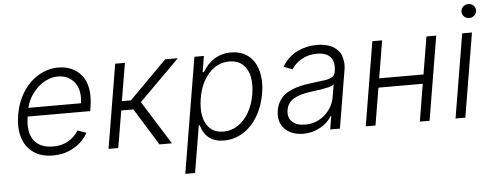

<svg xmlns="http://www.w3.org/2000/svg" viewBox="-57 -885 3181 1243"><g transform="rotate(-5 1534.0 -263.0)"><path d="M257.1 11.4Q181.8 11.4 131.2 -24.3Q80.6 -60 61.1 -123.6Q41.5 -187.1 55.4 -269.5Q68.9 -351.2 109.7 -415.8Q150.6 -480.5 211.1 -516.7Q271.7 -552.9 341.3 -552.9Q386.7 -552.9 424.5 -536.8Q462.4 -520.6 490.1 -487.4Q517.8 -454.2 527.7 -403.8Q537.6 -353.3 527.3 -285.2L522.4 -253.9H115.8Q99.8 -152.3 139 -99.4Q178.3 -46.5 266 -46.5Q321.4 -46.5 363.6 -71.6Q405.9 -96.6 429.3 -136L485.8 -116.5Q456.7 -61.4 396.1 -25Q335.6 11.4 257.1 11.4ZM125.4 -309.7H467Q475.9 -361.9 462.2 -404.1Q448.5 -446.4 414.6 -470.9Q380.7 -495.4 332.7 -495.4Q285.9 -495.4 241.7 -469.1Q197.4 -442.8 167.1 -400.6Q136.7 -358.3 125.4 -309.7Z M619.3 0 710.2 -545.5H773.4L732.2 -300.1H790.8L1034.8 -545.5H1117.2L854.4 -283L1031.2 0H950.3L801.8 -240.4H723L682.5 0Z M1100.1 204.5 1225.1 -545.5H1286.6L1269.5 -441.4H1277.3Q1345.2 -552.9 1462.4 -552.9Q1512.4 -552.9 1551.1 -532.7Q1589.8 -512.4 1612.7 -475.3Q1635.7 -438.2 1643.8 -386.4Q1652 -334.5 1641 -271.3Q1627.1 -187.9 1588.2 -123.4Q1549.4 -58.9 1492.5 -23.8Q1435.7 11.4 1369.7 11.4Q1252.5 11.4 1220.5 -101.2H1214.8L1163.7 204.5ZM1242.2 -272.4Q1231.5 -206 1242.2 -155.4Q1252.8 -104.8 1285.9 -75.6Q1318.9 -46.5 1370.4 -46.5Q1423.3 -46.5 1467.2 -76.7Q1511 -106.9 1538.9 -157.5Q1566.8 -208.1 1577.4 -272.4Q1587.7 -336.3 1577.4 -386Q1567.1 -435.7 1533.7 -465.6Q1500.4 -495.4 1447.1 -495.4Q1368.6 -495.4 1313.6 -433.8Q1258.5 -372.2 1242.2 -272.4Z M1885.3 12.4Q1808.2 12.4 1764.4 -31.8Q1720.5 -76 1732.2 -152.3Q1737.6 -183.9 1752 -208.6Q1766.3 -233.3 1786.8 -250.2Q1807.2 -267 1836.5 -279.1Q1865.8 -291.2 1897.2 -298.3Q1928.6 -305.4 1968.7 -310Q2048.7 -320 2058.9 -321.7Q2101.9 -329.5 2114 -347.7Q2118.6 -354.4 2120 -363.3L2122.2 -376.1Q2131.4 -432.5 2104.6 -464.3Q2077.8 -496.1 2017 -496.1Q1960.9 -496.1 1917.1 -471.2Q1873.2 -446.4 1850.9 -409.1L1794.7 -430.8Q1813.2 -463.1 1839.7 -487.2Q1866.1 -511.4 1896.3 -525.4Q1926.5 -539.4 1957.7 -546.2Q1989 -552.9 2021.7 -552.9Q2040.5 -552.9 2058.2 -550.4Q2076 -547.9 2094.8 -542.3Q2113.6 -536.6 2128.6 -527.2Q2143.5 -517.8 2157 -503.7Q2170.5 -489.7 2177.6 -470.5Q2184.7 -451.3 2187.7 -426.5Q2190.7 -401.6 2184.7 -370.4L2122.9 0H2059.7L2074.2 -86.3H2070.3Q2054 -60.4 2029.5 -39.1Q2005 -17.8 1966.6 -2.7Q1928.3 12.4 1885.3 12.4ZM1901.3 -45.5Q1975.1 -45.5 2028.9 -92.9Q2082.7 -140.3 2094.1 -209.2L2107.2 -288Q2085.6 -269.5 1960.2 -254.6Q1885.7 -245.7 1844.6 -221.4Q1803.6 -197.1 1795.8 -149.5Q1787.6 -100.9 1817.1 -73.2Q1846.6 -45.5 1901.3 -45.5Z M2445 -545.5 2404.5 -302.2H2692.5L2733 -545.5H2796.5L2705.6 0H2642.4L2682.5 -242.5H2394.5L2354 0H2290.8L2381.4 -545.5Z M2874.3 0 2965.2 -545.5H3028.8L2937.9 0ZM3019.9 -640.3Q3000 -640.3 2986.2 -653.9Q2972.3 -667.6 2973 -686.8Q2973.7 -704.9 2987.7 -718Q3001.8 -731.2 3021 -731.2Q3040.8 -731.2 3054.5 -717.5Q3068.2 -703.8 3067.8 -684.7Q3067.1 -666.5 3053.1 -653.4Q3039.1 -640.3 3019.9 -640.3Z"/></g></svg>

Font: Karasuma Gothic
Style: Light Italic
Weight: 300
Italic angle: 9.39998°
Designer: Rasmus Andersson / Ryoko Nishizuka
Foundry: rsms
Version: Version 1.00